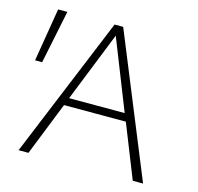

<svg xmlns="http://www.w3.org/2000/svg" viewBox="-98 -761 889 864"><g transform="rotate(15 346.5 -329.0)"><path d="M61 -410H28L69 -658H112ZM494 -249H206L107 0H61L332 -658H372L641 0H593ZM479 -285 350 -611 220 -285Z"/></g></svg>

Font: Ysabeau SC Light
Style: Regular
Weight: 300
Designer: Christian Thalmann (Catharsis Fonts)
Version: Version 0.003